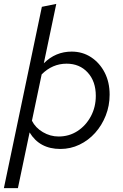

<svg xmlns="http://www.w3.org/2000/svg" viewBox="-43 -757 634 986"><path d="M-23 209 172 -722 246 -737 182 -432Q242 -492 325 -492Q381 -492 425 -463Q469 -434 494.5 -384.5Q520 -335 520 -271Q520 -214 500 -163.5Q480 -113 445.5 -74.5Q411 -36 365 -14Q319 8 267 8Q160 8 109 -77L49 209ZM299 -430Q226 -430 171 -375L121 -137Q139 -101 177 -78.5Q215 -56 258 -56Q312 -56 355 -84Q398 -112 423.5 -159.5Q449 -207 449 -265Q449 -339 407.5 -384.5Q366 -430 299 -430Z"/></svg>

Font: Red Hat Text
Style: Italic
Weight: 400
Italic angle: -12°
Designer: Pentagram, MCKL
Foundry: Pentagram, MCKL
Version: Version 1.023